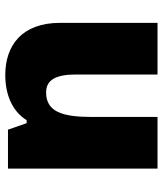

<svg xmlns="http://www.w3.org/2000/svg" viewBox="34 -626 603 710"><g transform="rotate(90 335.0 -271.5)"><path d="M604 -553H413V-311C413 -201 394 -141 322 -141C275 -141 256 -179 256 -251V-553H65V-193C65 -51 149 10 258 10C326 10 390 -13 425 -69H436L460 0H604Z"/></g></svg>

Font: Noto Sans Canadian Aboriginal Black
Style: Regular
Weight: 900
Designer: Monotype Design Team, Typotheque's Kevin King
Foundry: Monotype Imaging Inc.
Version: Version 2.004